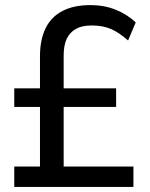

<svg xmlns="http://www.w3.org/2000/svg" viewBox="-20 -734 589 754"><path d="M36 0V-80H137V-314H36V-387H137V-513Q137 -578 159 -623Q181 -668 225.5 -691Q270 -714 335 -714Q389 -714 434 -696Q479 -678 513 -646L483 -575Q448 -606 416 -620Q384 -634 340 -634Q302 -634 278 -620.5Q254 -607 242 -581.5Q230 -556 230 -516V-387H436V-314H230V-80H504V0Z"/></svg>

Font: Nunito Sans 7pt SemiCondensed Medium
Style: Regular
Weight: 500
Width: 4
Designer: Vernon Adams
Foundry: Vernon Adams
Version: Version 3.101;gftools[0.9.27]